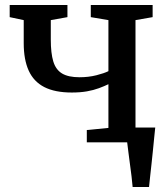

<svg xmlns="http://www.w3.org/2000/svg" viewBox="-20 -573 674 773"><path d="M514 180Q512.5 160 509.5 136.2Q506.5 112.5 503.2 87.8Q500 63 497 40.2Q494 17.5 492 0L448 -59.5H605Q603 -40 600.5 -15.8Q598 8.5 595.5 34.8Q593 61 590 87.2Q587 113.5 584.5 137.2Q582 161 580 180ZM329.5 0V-49.5L416.5 -58V-234Q400 -226 378.5 -218Q357 -210 330 -205.2Q303 -200.5 269 -200.5Q201 -200.5 158.2 -222.5Q115.5 -244.5 95.5 -288.8Q75.5 -333 75.5 -399V-492L19 -504V-553H251.5V-504L184.5 -492V-413.5Q184.5 -359 194.5 -325.8Q204.5 -292.5 229.8 -277.2Q255 -262 300 -262Q336.5 -262 368 -270Q399.5 -278 416.5 -286.5V-492L345.5 -504V-553H594.5V-504L525.5 -492V-58L596 -49.5V0Z"/></svg>

Font: Merriweather 24pt Medium
Style: Regular
Weight: 500
Designer: Eben Sorkin
Foundry: Eben Sorkin
Version: Version 2.100